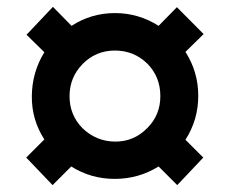

<svg xmlns="http://www.w3.org/2000/svg" viewBox="-20 -642 668 558"><path d="M56.2 -184.1 108.9 -236.8Q71.8 -293.9 72.5 -363Q73.2 -432.1 108.9 -490.2L57.1 -541L133.8 -622.1L188 -566.9Q245.1 -604 314 -604Q382.8 -604 440.9 -566.9L494.1 -621.1L571.8 -543L519 -491.2Q556.2 -433.1 556.2 -363.5Q556.2 -293.9 519 -235.8L570.8 -184.1L495.1 -104L440.9 -158.2Q382.8 -122.1 313.5 -122.1Q244.1 -122.1 187 -158.2L132.8 -104ZM219.2 -270Q259.3 -231 314.2 -230.5Q369.1 -230 408.2 -270Q446.3 -308.1 446 -363.5Q445.8 -418.9 408.2 -457Q369.1 -495.1 314 -495.1Q258.8 -495.1 220.2 -456.1Q182.1 -417 182.1 -362.5Q182.1 -308.1 219.2 -270Z"/></svg>

Font: Oakes Grotesk
Style: Bold
Weight: 700
Designer: Samuel Oakes
Foundry: Samuel Oakes
Version: Version 1.0 | wf-rip DC20170320